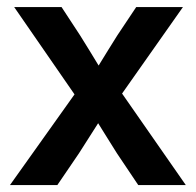

<svg xmlns="http://www.w3.org/2000/svg" viewBox="-20 -536 567 556"><path d="M8.8 0 195.8 -262.7 21 -515.6H158.2L211.9 -433.6Q226.1 -411.1 239.3 -389.4Q252.4 -367.7 265.6 -346.2Q278.8 -367.7 292.2 -389.4Q305.7 -411.1 319.8 -433.6L374.5 -515.6H509.8L333.5 -265.1L518.1 0H380.4L318.8 -91.8Q304.7 -114.7 291 -136.2Q277.3 -157.7 264.2 -179.2Q250.5 -157.7 236.8 -136.2Q223.1 -114.7 208.5 -91.8L146 0Z"/></svg>

Font: Inter Display SemiBold
Style: Regular
Weight: 600
Designer: Rasmus Andersson
Foundry: rsms
Version: Version 4.001;git-9221beed3